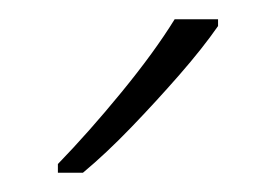

<svg xmlns="http://www.w3.org/2000/svg" viewBox="-20 -785 286 199"><path d="M206 -758Q190 -735 166 -707.5Q142 -680 116 -653Q90 -626 66 -606H40V-615Q72 -648 106 -689.5Q140 -731 161 -765H206Z"/></svg>

Font: Noto Sans Gujarati SemiCondensed ExtraLight
Style: Regular
Weight: 200
Width: 4
Designer: Jelle Bosma - Monotype Design Team, Universal Thirst
Foundry: Monotype Imaging Inc.
Version: Version 2.106; ttfautohint (v1.8.4.7-5d5b)